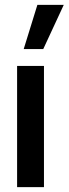

<svg xmlns="http://www.w3.org/2000/svg" viewBox="-20 -766 281 786"><path d="M50 0V-496H160V0ZM77 -565 133 -746H241L157 -565Z"/></svg>

Font: Host Grotesk Light Medium
Style: Regular
Weight: 500
Version: Version 1.003